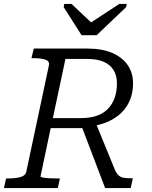

<svg xmlns="http://www.w3.org/2000/svg" viewBox="-39 -957 771 977"><path d="M376 -778H453L603 -921L606 -937H568L394 -823L448 -821L325 -937H288L285 -921ZM373 -323 443 -344 544 -97Q552 -77 562.5 -66.5Q573 -56 588 -53Q603 -50 624 -50H637L626 0H496ZM266 -49 255 0H-19L-8 -49H3Q39 -49 65 -56Q91 -63 95 -84L210 -625Q214 -646 192 -653.5Q170 -661 132 -661H121L133 -710H403Q481 -710 532.5 -687.5Q584 -665 611 -625.5Q638 -586 638 -533Q638 -486 622.5 -448.5Q607 -411 579 -383.5Q551 -356 512 -338.5Q473 -321 425 -315Q414 -312 404.5 -310Q395 -308 387 -306.5Q379 -305 371 -305H219L167 -59Q167 -56 179.5 -53.5Q192 -51 211.5 -50Q231 -49 251 -49ZM404 -657H294L230 -356H373Q419 -356 453.5 -368Q488 -380 510.5 -403.5Q533 -427 544.5 -459.5Q556 -492 556 -533Q556 -572 539.5 -599.5Q523 -627 490 -642Q457 -657 404 -657Z"/></svg>

Font: Roboto Serif 20pt Light
Style: Italic
Weight: 300
Italic angle: -10°
Version: Version 1.007